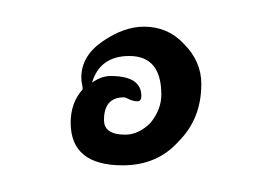

<svg xmlns="http://www.w3.org/2000/svg" viewBox="-20 -96 207 144"><path d="M72 28Q33 28 33 -4Q33 -19 42 -29Q42 -31 41.5 -33Q41 -35 41 -38Q41 -54 57 -65Q73 -76 88 -76Q106 -76 118 -63Q131 -50 131 -33Q131 -7 114 10Q98 28 72 28ZM74 5Q84 5 93 -4Q101 -14 101 -25Q101 -54 77 -54Q55 -54 49 -34Q56 -39 63 -39Q86 -39 86 -24Q86 -20 83 -20Q81 -20 78 -21Q74 -23 73 -23Q58 -23 58 -6Q58 5 74 5Z"/></svg>

Font: Ole
Style: Regular
Weight: 400
Designer: Robert E. Leuschke
Foundry: Robert E. Leuschke
Version: Version 1.010; ttfautohint (v1.8.3)